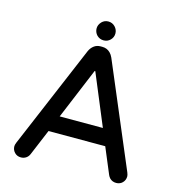

<svg xmlns="http://www.w3.org/2000/svg" viewBox="-122 -940 973 1057"><g transform="rotate(15 364.5 -412.0)"><path d="M361.3 -550.8 241.2 -262.2H487.3L367.2 -550.8Q365.7 -554.2 364.3 -554.2Q362.8 -554.2 361.3 -550.8ZM42.5 -39.1Q42.5 -47.4 47.9 -60.5L296.9 -648.9Q306.2 -669.4 322.3 -681.2Q337.9 -692.9 359.4 -692.9H369.1Q396 -692.9 414.6 -674.3Q424.8 -664.1 431.6 -648.9L680.7 -60.5Q686 -46.9 686 -39.1Q686 -17.6 671.4 -2.9Q657.2 11.2 635.7 11.2Q613.8 11.2 599.1 -3.4Q592.3 -10.7 587.9 -20.5L525.9 -168.5H202.6L140.6 -20.5Q134.3 -5.4 121.6 2.9Q108.9 11.2 92.8 11.2Q70.8 11.2 56.6 -3.7Q42.5 -18.6 42.5 -39.1ZM314 -768.6Q312 -774.9 312 -783.9Q312 -793 315.9 -802.7Q320.3 -812.5 328.1 -820.8Q343.8 -836.4 365.2 -836.4Q388.2 -836.4 403.8 -820.1Q419.4 -803.7 419.4 -782Q419.4 -760.3 403.8 -744.6Q388.2 -729 365.7 -729Q343.3 -729 327.6 -744.6Q317.4 -755.4 314 -768.6Z"/></g></svg>

Font: YuPearl-Medium
Style: Medium
Weight: 500
Designer: Max Yao
Foundry: Max-Everyday
Version: Version 1.011; ttfautohint (v1.8.3)